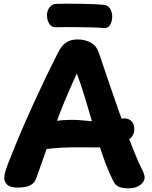

<svg xmlns="http://www.w3.org/2000/svg" viewBox="-20 -1003 827 1042"><path d="M179 -42Q170 -12 146.5 1.5Q123 15 75 15Q35 15 19 -1Q3 -17 3 -35Q3 -54 9 -73Q15 -92 22 -111Q56 -198 90.5 -279Q125 -360 159.5 -435.5Q194 -511 228 -582Q262 -653 296 -719Q314 -756 339.5 -772.5Q365 -789 399 -789Q442 -789 472 -772Q502 -755 512 -727Q516 -719 529.5 -678.5Q543 -638 564 -576.5Q585 -515 609.5 -444Q634 -373 660 -303.5Q686 -234 709.5 -176Q733 -118 750 -85Q756 -75 760.5 -61.5Q765 -48 765 -40Q765 -18 741.5 0.5Q718 19 678 19Q651 19 629.5 12.5Q608 6 595 -20Q564 -82 537 -160Q510 -238 486.5 -319.5Q463 -401 440.5 -475Q418 -549 397 -604Q348 -499 309 -399.5Q270 -300 238.5 -210Q207 -120 179 -42ZM165 -267Q165 -291 178.5 -306Q192 -321 209 -328.5Q226 -336 237 -338Q259 -343 289.5 -347.5Q320 -352 363.5 -352.5Q407 -353 467 -346Q476 -345 500.5 -346.5Q525 -348 554.5 -350.5Q584 -353 609.5 -356Q635 -359 646 -360Q674 -363 691.5 -347.5Q709 -332 709 -301Q709 -273 689 -254Q669 -235 637.5 -223.5Q606 -212 573.5 -207.5Q541 -203 516 -203Q459 -203 410.5 -203.5Q362 -204 315 -201.5Q268 -199 212 -192Q197 -191 181 -214.5Q165 -238 165 -267ZM284 -855Q261 -854 248 -873Q235 -892 235 -922Q235 -945 249 -963Q263 -981 284 -982Q302 -983 337 -983Q372 -983 412.5 -982.5Q453 -982 488 -980.5Q523 -979 541 -977Q565 -976 577 -956.5Q589 -937 589 -915Q589 -886 577 -867Q565 -848 541 -851Q523 -853 488 -854Q453 -855 412.5 -855.5Q372 -856 337 -856Q302 -856 284 -855Z"/></svg>

Font: Playpen Sans
Style: Bold
Weight: 700
Designer: Laura Meseguer, Veronika Burian, José Scaglione
Foundry: TypeTogether
Version: Version 1.001